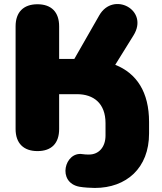

<svg xmlns="http://www.w3.org/2000/svg" viewBox="-20 -736 799 948"><path d="M448 192C604 192 716 94 716 -77V-134C716 -281 655 -374 549 -416L639 -561C718 -687 539 -781 470 -660L347 -445H272V-606C272 -676 234 -715 165 -715C96 -715 57 -676 57 -606V-99C57 -29 96 10 165 10C235 10 272 -29 272 -99V-271H360C442 -271 501 -226 501 -128V-67C501 -10 468 27 420 27C407 27 400 27 387 25C299 11 260 165 372 186C393 190 433 192 448 192Z"/></svg>

Font: SN Pro Black
Style: Regular
Weight: 900
Designer: Tobias Whetton
Foundry: Supernotes
Version: Version 1.001;Glyphs 3.2 (3249)